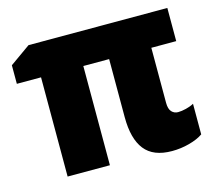

<svg xmlns="http://www.w3.org/2000/svg" viewBox="-85 -659 876 775"><g transform="rotate(-15 352.5 -271.5)"><path d="M607.9 -135.7Q622.6 -135.7 641.4 -140.4Q660.2 -145 674.3 -152.8V-24.9Q651.9 -9.3 616.5 0.2Q581.1 9.8 543.9 9.8Q465.8 9.8 429.9 -35.9Q394 -81.5 394 -171.9V-414.6H286.1V0H109.4V-414.6H8.3V-492.2L94.2 -553.2H674.3V-414.6H570.3V-184.6Q570.3 -158.7 581.1 -147.2Q591.8 -135.7 607.9 -135.7Z"/></g></svg>

Font: Open Sans SemiCondensed ExtraBold
Style: Regular
Weight: 800
Width: 4
Designer: Monotype Design Team
Foundry: Monotype Imaging Inc.
Version: Version 3.000